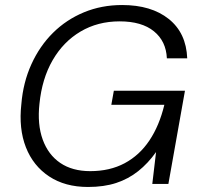

<svg xmlns="http://www.w3.org/2000/svg" viewBox="-20 -732 800 764"><path d="M330 12Q239 12 175.5 -30Q112 -72 83 -146Q54 -220 65 -318Q72 -404 105 -476.5Q138 -549 191 -601.5Q244 -654 314 -683Q384 -712 466 -712Q582 -712 651.5 -656.5Q721 -601 725 -500H644Q641 -568 592.5 -607.5Q544 -647 456 -647Q369 -647 300.5 -606.5Q232 -566 189.5 -492.5Q147 -419 137 -319Q128 -237 150 -176.5Q172 -116 220 -83.5Q268 -51 339 -51Q417 -51 476 -82.5Q535 -114 574.5 -173Q614 -232 634 -315H423L433 -371H716L650 0H586L601 -127Q569 -82 530 -51Q491 -20 442.5 -4Q394 12 330 12Z"/></svg>

Font: DM Sans 12pt Light
Style: Italic
Weight: 300
Italic angle: -10°
Version: Version 4.004;gftools[0.9.30]